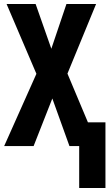

<svg xmlns="http://www.w3.org/2000/svg" viewBox="-20 -734 563 965"><path d="M378 211V0H329L243 -239L149 0H1L163 -363L13 -714H159L238 -489L314 -714H463L319 -364L422 -119H510V211Z"/></svg>

Font: Noto Sans Display ExtraCondensed
Style: Bold
Weight: 700
Width: 2
Designer: Monotype Design Team
Foundry: Monotype Imaging Inc.
Version: Version 2.003